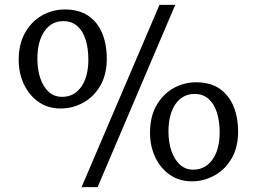

<svg xmlns="http://www.w3.org/2000/svg" viewBox="-20 -771 1058 791"><path d="M316 0 637 -751H702L382 0ZM230 -324Q177 -324 138.2 -351.5Q99.5 -379 78.2 -424.5Q57 -470 57 -524Q57 -590.5 83.8 -637Q110.5 -683.5 153.8 -707.8Q197 -732 247 -732Q307 -732 345.2 -705Q383.5 -678 401.8 -632.2Q420 -586.5 420 -530Q420 -463.5 393 -417.5Q366 -371.5 322.5 -347.8Q279 -324 230 -324ZM236 -372Q285.5 -372 314.8 -413.5Q344 -455 344 -526Q344 -572.5 332.5 -608.2Q321 -644 298 -664Q275 -684 241 -684Q191.5 -684 162.8 -642Q134 -600 134 -528Q134 -485 145.8 -449.5Q157.5 -414 180.2 -393Q203 -372 236 -372ZM771 -24Q717.5 -24 678.8 -51.5Q640 -79 619 -124.5Q598 -170 598 -224Q598 -290.5 624.8 -337Q651.5 -383.5 694.8 -407.8Q738 -432 788 -432Q847.5 -432 885.8 -404.8Q924 -377.5 942.5 -331.8Q961 -286 961 -230Q961 -163.5 933.8 -117.5Q906.5 -71.5 863 -47.8Q819.5 -24 771 -24ZM776 -72Q825.5 -72 855.2 -113.5Q885 -155 885 -226Q885 -272 873.5 -307.8Q862 -343.5 839 -363.8Q816 -384 782 -384Q732 -384 703 -342.2Q674 -300.5 674 -229Q674 -185.5 686 -150Q698 -114.5 720.8 -93.2Q743.5 -72 776 -72Z"/></svg>

Font: Merriweather Light 18pt Light
Style: Regular
Weight: 300
Version: Version 2.100